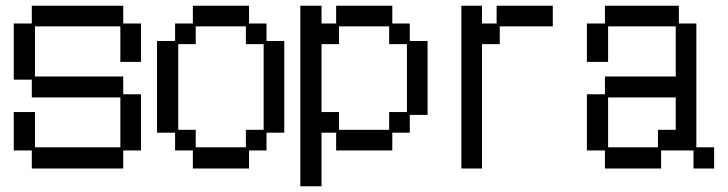

<svg xmlns="http://www.w3.org/2000/svg" viewBox="-20 -560 2540 670"><path d="M28 -169H102V-46H400V-220H91V-282H28V-478H91V-540H410V-478H472V-344H400V-468H102V-293H410V-231H472V-35H410V28H91V-35H28Z M591 -97H528V-417H591V-478H653V-540H849V-478H910V-417H972V-97H910V-35H849V28H653V-35H591ZM663 -107V-46H838V-107H900V-406H838V-468H663V-406H602V-107Z M1028 -540H1102V-478H1153V-540H1349V-478H1410V-417H1472V-159H1410V-97H1349V-35H1153V-97H1102V90H1028ZM1338 -107V-169H1400V-406H1338V-468H1163V-406H1102V-169H1163V-107Z M1590 -540H1662V-478H1713V-540H1909V-468H1724V-406H1662V28H1590Z M2028 -231H2091V-293H2338V-468H2102V-344H2028V-478H2091V-540H2349V-478H2410V-46H2472V28H2400V-35H2287V28H2091V-35H2028ZM2276 -46V-107H2338V-220H2102V-46Z"/></svg>

Font: DotGothic16
Style: Regular
Weight: 400
Designer: Fontworks Inc.
Foundry: Fontworks Inc.
Version: Version 1.100